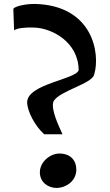

<svg xmlns="http://www.w3.org/2000/svg" viewBox="-20 -923 548 957"><path d="M200.2 -253.9H291.5C273.4 -293.9 231 -380.4 247.1 -418.5C278.3 -471.7 439.9 -504.9 449.7 -552.2C481 -657.7 441.4 -895.5 155.8 -903.3C111.3 -904.3 55.7 -892.6 46.4 -879.4L50.3 -772C67.9 -783.2 103.5 -787.1 148.4 -785.6C236.8 -784.2 371.1 -714.4 372.1 -573.2C357.9 -526.4 113.8 -504.9 115.2 -411.6C116.7 -367.7 153.8 -295.4 200.2 -253.9ZM178.7 -64C178.7 -14.6 219.7 13.7 261.2 13.7C310.1 13.7 360.4 -21.5 360.4 -77.6C360.4 -121.6 333.5 -157.7 275.9 -157.7C231 -157.7 178.7 -117.2 178.7 -64Z"/></svg>

Font: Merriweather
Style: Bold
Weight: 700
Designer: Eben Sorkin ( eben@eyebytes.com )
Foundry: Sorkin Type Co.
Version: Version 1.003